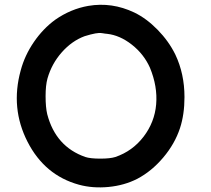

<svg xmlns="http://www.w3.org/2000/svg" viewBox="-20 -792 898 817"><path d="M356 -767Q456 -784 551 -739Q603 -714 650.5 -665.5Q698 -617 726 -560Q765 -478 765 -379Q765 -305 746 -247Q724 -180 674.5 -121.5Q625 -63 564 -31Q509 -3 442 3.5Q375 10 316 -6Q170 -46 97 -189Q24 -332 68 -492Q85 -556 124 -613Q163 -670 215 -708Q281 -754 356 -767ZM436 -648Q432 -648 426.5 -649Q421 -650 417.5 -650.5Q414 -651 413 -651Q395 -655 340 -638Q286 -618 243 -569.5Q200 -521 182 -458Q174 -429 174 -383Q174 -335 181 -306Q217 -168 343 -124Q364 -117 407 -117Q449 -117 471 -124Q544 -149 591 -210.5Q638 -272 644.5 -348Q651 -424 618 -504Q592 -562 541 -602Q490 -642 436 -648Z"/></svg>

Font: FoundationOne
Style: Medium
Weight: 500
Version: Version 0.4